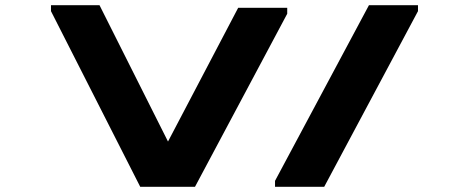

<svg xmlns="http://www.w3.org/2000/svg" viewBox="-20 -720 1808 740"><path d="M1229.5 0 1591 -677V-700H1402L1040 -23V0ZM176.5 -677 520.5 0H731.5L1087 -667V-690H898L627.5 -174.5L363.5 -700H176.5Z"/></svg>

Font: Melete Bold
Style: Regular
Weight: 700
Width: 6
Designer: Sora Sagano
Foundry: DOT COLON
Version: Version 0.200;FEAKit 1.0